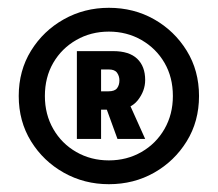

<svg xmlns="http://www.w3.org/2000/svg" viewBox="-20 -746 558 492"><path d="M259 -274Q196 -274 143.5 -303.5Q91 -333 59.5 -384Q28 -435 28 -500Q28 -565 59.5 -616Q91 -667 143.5 -696.5Q196 -726 259 -726Q323 -726 375 -696.5Q427 -667 458.5 -616Q490 -565 490 -500Q490 -435 458.5 -384Q427 -333 375 -303.5Q323 -274 259 -274ZM259 -335Q305 -335 342.5 -356.5Q380 -378 401.5 -415.5Q423 -453 423 -500Q423 -548 401.5 -585Q380 -622 342.5 -643.5Q305 -665 259 -665Q213 -665 175.5 -643.5Q138 -622 116.5 -585Q95 -548 95 -500Q95 -453 116.5 -415.5Q138 -378 175.5 -356.5Q213 -335 259 -335ZM177 -615H270Q311 -615 331.5 -595.5Q352 -576 352 -541Q352 -513 333 -489Q314 -465 275 -465H239V-390H177ZM258 -512Q274 -512 280 -520Q286 -528 286 -540Q286 -551 280 -559.5Q274 -568 259 -568H239V-512ZM312 -479 352 -390H281L249 -478Z"/></svg>

Font: Josefin Sans Thin SemiBold
Style: Regular
Weight: 600
Version: Version 2.000